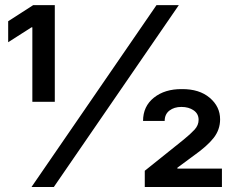

<svg xmlns="http://www.w3.org/2000/svg" viewBox="-20 -748 920 768"><path d="M106 0 606 -727.5H695.3L195.3 0ZM109.4 -340.8V-638.7H106L12.7 -579.1V-663.1L112.8 -727.5H199.2V-340.8ZM559.1 0V-64.9L713.9 -189Q742.2 -211.9 758.3 -229.5Q774.4 -247.1 774.4 -268.6Q774.4 -293 754.6 -306.6Q734.9 -320.3 705.6 -320.3Q676.8 -320.3 657.7 -305.7Q638.7 -291 638.7 -264.2H552.2Q552.2 -322.8 595.7 -357.4Q639.2 -392.1 707.5 -391.6Q777.3 -392.1 818.8 -356.9Q860.4 -321.8 860.4 -270.5Q860.4 -229.5 834.7 -196.5Q809.1 -163.6 752.9 -124L689.5 -77.1V-73.7H867.7V0Z"/></svg>

Font: Inter Tight SemiBold
Style: Regular
Weight: 600
Designer: Rasmus Andersson
Foundry: rsms
Version: Version 3.004; ttfautohint (v1.8.4.7-5d5b)